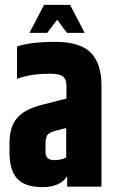

<svg xmlns="http://www.w3.org/2000/svg" viewBox="-20 -767 477 789"><path d="M50 -576Q105 -595 207 -595Q309 -595 353 -550.5Q397 -506 397 -416V0H256V-43Q227 2 155 2Q83 2 51 -32.5Q19 -67 19 -143V-177Q19 -244 48.5 -280Q78 -316 144 -334L253 -362V-417Q252 -443 238 -453.5Q224 -464 187 -464Q104 -464 50 -443ZM167 -171V-143Q167 -109 202 -109Q232 -109 252 -120V-241L206 -229Q181 -222 174 -211Q167 -200 167 -171ZM215 -686 174 -632H101L161 -747H268L328 -632H255Z"/></svg>

Font: Khand
Style: Bold
Weight: 700
Designer: Devanagari: Sanchit Sawaria, Jyotish Sonowal; Latin: Satya Rajpurohit
Foundry: Indian Type Foundry
Version: Version 1.101;PS 1.0;hotconv 1.0.78;makeotf.lib2.5.61930; tt